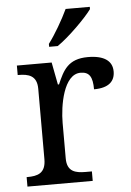

<svg xmlns="http://www.w3.org/2000/svg" viewBox="-54 -807 579 847"><g transform="rotate(-5 235.5 -383.0)"><path d="M182 -619V-606H220C273 -642 351 -721 376 -756V-766H269C248 -721 211 -657 182 -619ZM33 0H322V-42H294C250 -42 212 -50 212 -109V-266C212 -343 235 -480 310 -480C349 -480 363 -457 363 -402C430 -402 456 -431 456 -473C456 -519 421 -546 348 -546C260 -546 237 -497 211 -437H206L187 -536H33V-494H36C80 -494 118 -485 118 -426V-114C118 -51 81 -42 36 -42H33Z"/></g></svg>

Font: Noto Nastaliq Urdu
Style: Regular
Weight: 400
Designer: Monotype Design Team (Patrick Giasson: type design, Kamal Mansour: OpenType code, Glenda Bellarosa). Updated by Simon Co
Foundry: Monotype Imaging Inc., Simon Cozens
Version: Version 3.009